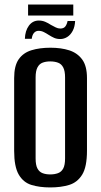

<svg xmlns="http://www.w3.org/2000/svg" viewBox="-20 -809 443 841"><path d="M200 12Q153 12 117.5 1Q82 -10 62 -44.5Q42 -79 42 -148V-467Q42 -521 62 -549.5Q82 -578 118 -589Q154 -600 201 -600Q248 -600 283.5 -588.5Q319 -577 340 -548.5Q361 -520 361 -467V-149Q361 -78 340 -44Q319 -10 283 1Q247 12 200 12ZM200 -45Q219 -45 234 -50.5Q249 -56 257 -71Q265 -86 265 -115V-470Q265 -498 257 -513.5Q249 -529 234 -534.5Q219 -540 200 -540Q181 -540 166.5 -534.5Q152 -529 144 -513.5Q136 -498 136 -470V-115Q136 -86 144 -71Q152 -56 166.5 -50.5Q181 -45 200 -45ZM244 -638Q229 -638 217.5 -643Q206 -648 192 -657Q183 -663 172 -668.5Q161 -674 149 -674Q137 -674 129 -665Q121 -656 119 -639H89Q90 -674 106.5 -696.5Q123 -719 150 -719Q165 -719 178 -713.5Q191 -708 203 -700Q214 -694 224 -689Q234 -684 244 -684Q259 -684 266 -693Q273 -702 276 -717H309Q308 -692 298.5 -674Q289 -656 274.5 -647Q260 -638 244 -638ZM103 -741V-789H301V-741Z"/></svg>

Font: Alumni Sans SemiBold
Style: Regular
Weight: 600
Designer: Robert E. Leuschke
Foundry: Robert E. Leuschke
Version: Version 1.018